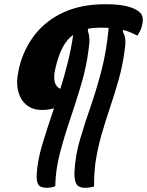

<svg xmlns="http://www.w3.org/2000/svg" viewBox="-20 -730 697 910"><path d="M459 -599Q425 -599 398 -594L396 -586Q402 -568 403.5 -549Q405 -530 400 -497Q390 -414 365 -330Q340 -246 312 -163.5Q284 -81 263.5 -2Q243 77 242 152Q227 160 202 160Q171 160 161.5 144.5Q152 129 154 95Q158 28 182 -50.5Q206 -129 236 -217Q223 -213 209.5 -211Q196 -209 182 -209H176Q136 -209 107 -231.5Q78 -254 66.5 -297Q55 -340 69 -401L71 -411Q93 -499 146 -566.5Q199 -634 282.5 -672Q366 -710 479 -710H483Q546 -710 586.5 -699Q627 -688 645 -669Q655 -658 656.5 -642.5Q658 -627 653 -609Q650 -596 645 -585.5Q640 -575 633 -563H627Q595 -580 564 -588L562 -580Q571 -565 573.5 -545.5Q576 -526 571 -494Q562 -422 543 -354.5Q524 -287 502 -222Q480 -157 461 -91Q442 -25 432 44Q425 102 426 154Q414 157 404.5 158.5Q395 160 381 160Q353 160 342 142Q331 124 333 83Q337 7 359 -68Q381 -143 409 -223.5Q437 -304 461 -396Q485 -488 495 -598Q479 -599 459 -599ZM241 -399Q234 -367 239 -343Q244 -319 266 -309Q285 -369 301 -433Q317 -497 327 -565Q296 -542 276.5 -504.5Q257 -467 244 -412Z"/></svg>

Font: Recursive Sn Csl St SmB
Style: Italic
Weight: 600
Italic angle: -15°
Version: Version 1.079;hotconv 1.0.112;makeotfexe 2.5.65598; ttfautoh